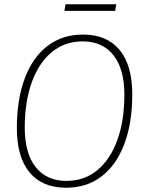

<svg xmlns="http://www.w3.org/2000/svg" viewBox="-20 -871 679 900"><path d="M290 9Q178 9 118.5 -63Q59 -135 59 -271Q59 -405 96 -503.5Q133 -602 202.5 -655.5Q272 -709 369 -709Q481 -709 540.5 -637Q600 -565 600 -429Q600 -295 563 -196.5Q526 -98 456.5 -44.5Q387 9 290 9ZM291 -23Q376 -23 437 -74Q498 -125 530.5 -216Q563 -307 563 -427Q563 -548 511.5 -612.5Q460 -677 368 -677Q283 -677 222 -626Q161 -575 128.5 -484Q96 -393 96 -273Q96 -152 147.5 -87.5Q199 -23 291 -23ZM282 -820 287 -851H525L520 -820Z"/></svg>

Font: Georama ExtraLight
Style: Italic
Weight: 200
Italic angle: -9°
Designer: Jean-Baptiste Levee
Foundry: Production Type
Version: Version 1.000